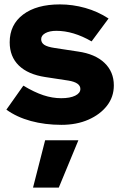

<svg xmlns="http://www.w3.org/2000/svg" viewBox="-20 -557 549 872"><path d="M259 10Q184 10 120 -7.5Q56 -25 9 -59L86 -168Q136 -138 177 -124.5Q218 -111 258 -111Q298 -111 321.5 -122.5Q345 -134 345 -153Q345 -182 291 -191L186 -207Q107 -219 65.5 -259.5Q24 -300 24 -365Q24 -445 85 -491Q146 -537 252 -537Q310 -537 367 -521Q424 -505 473 -473L396 -369Q313 -417 236 -417Q205 -417 186 -406.5Q167 -396 167 -379Q167 -363 181 -353.5Q195 -344 229 -339L334 -323Q412 -312 454.5 -271.5Q497 -231 497 -169Q497 -117 466 -77Q435 -37 381.5 -13.5Q328 10 259 10ZM130 295 185 80H336L247 295Z"/></svg>

Font: Red Hat Display Black
Style: Regular
Weight: 900
Designer: Pentagram, MCKL
Foundry: Pentagram, MCKL
Version: Version 1.023; ttfautohint (v1.8.3)